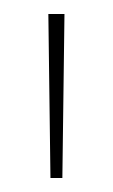

<svg xmlns="http://www.w3.org/2000/svg" viewBox="-20 -772 161 274"><path d="M49 -752H72L69 -518H52Z"/></svg>

Font: Hepta Slab ExtraLight ExtraLight
Style: Regular
Weight: 250
Version: Version 1.102